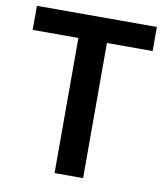

<svg xmlns="http://www.w3.org/2000/svg" viewBox="-81 -781 732 848"><g transform="rotate(10 285.0 -357.0)"><path d="M349 0V-606H554V-714H16V-606H221V0Z"/></g></svg>

Font: Noto Sans Arabic UI SmBd
Style: Regular
Weight: 600
Designer: Monotype Design Team, Nadine Chahine and Nizar Qandah
Foundry: Monotype Imaging Inc.
Version: Version 2.010